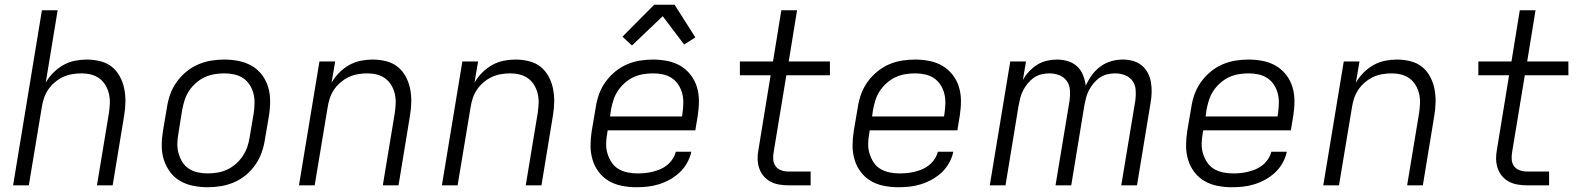

<svg xmlns="http://www.w3.org/2000/svg" viewBox="-20 -778 6640 806"><path d="M35 0 156 -735H222L172 -431Q185 -454 204 -473Q223 -492 246 -505Q269 -518 294.5 -523Q320 -528 344 -528Q373 -528 401 -521Q429 -514 449.5 -497.5Q470 -481 483 -457Q496 -433 501.5 -406Q507 -379 506.5 -350Q506 -321 501 -292L453 0H387L437 -302Q440 -322 441 -343Q442 -364 437.5 -383.5Q433 -403 423 -420Q413 -437 397.5 -448.5Q382 -460 362.5 -465Q343 -470 322 -470Q302 -470 282 -466.5Q262 -463 244 -454.5Q226 -446 209.5 -432Q193 -418 181.5 -400.5Q170 -383 164 -364Q158 -345 155 -325L101 0Z M852 8Q821 8 791 2Q761 -4 736 -18.5Q711 -33 694 -56Q677 -79 668 -107Q659 -135 659 -166Q659 -197 664 -228L681 -328Q685 -355 694.5 -382Q704 -409 721.5 -433.5Q739 -458 762 -477Q785 -496 812 -507.5Q839 -519 866.5 -523.5Q894 -528 921 -528Q952 -528 982 -522Q1012 -516 1037 -501.5Q1062 -487 1079.5 -464Q1097 -441 1105.5 -413Q1114 -385 1114 -354Q1114 -323 1109 -292L1092 -192Q1088 -165 1078.5 -138Q1069 -111 1052 -86.5Q1035 -62 1012 -43Q989 -24 962 -12.5Q935 -1 907 3.5Q879 8 852 8ZM852 -50Q872 -50 893 -53.5Q914 -57 933.5 -66Q953 -75 970 -90Q987 -105 999 -123Q1011 -141 1018 -161Q1025 -181 1028 -202L1045 -302Q1048 -323 1048.5 -344.5Q1049 -366 1044 -385.5Q1039 -405 1028 -422Q1017 -439 1000.5 -450Q984 -461 963.5 -465.5Q943 -470 922 -470Q902 -470 880.5 -466.5Q859 -463 839.5 -454Q820 -445 803 -430Q786 -415 774 -397Q762 -379 755.5 -359Q749 -339 745 -318L729 -218Q725 -197 724.5 -175.5Q724 -154 729.5 -134.5Q735 -115 745.5 -98Q756 -81 772.5 -70Q789 -59 810 -54.5Q831 -50 852 -50Z M1235 0 1321 -520H1387L1372 -431Q1385 -454 1404 -473Q1423 -492 1446 -505Q1469 -518 1494.5 -523Q1520 -528 1544 -528Q1573 -528 1601 -521Q1629 -514 1649.5 -497.5Q1670 -481 1683 -457Q1696 -433 1701.5 -406Q1707 -379 1706.5 -350Q1706 -321 1701 -292L1653 0H1587L1637 -302Q1640 -322 1641 -343Q1642 -364 1637.5 -383.5Q1633 -403 1623 -420Q1613 -437 1597.5 -448.5Q1582 -460 1562.5 -465Q1543 -470 1522 -470Q1502 -470 1482 -466.5Q1462 -463 1444 -454.5Q1426 -446 1409.5 -432Q1393 -418 1381.5 -400.5Q1370 -383 1364 -364Q1358 -345 1355 -325L1301 0Z M1835 0 1921 -520H1987L1972 -431Q1985 -454 2004 -473Q2023 -492 2046 -505Q2069 -518 2094.5 -523Q2120 -528 2144 -528Q2173 -528 2201 -521Q2229 -514 2249.5 -497.5Q2270 -481 2283 -457Q2296 -433 2301.5 -406Q2307 -379 2306.5 -350Q2306 -321 2301 -292L2253 0H2187L2237 -302Q2240 -322 2241 -343Q2242 -364 2237.5 -383.5Q2233 -403 2223 -420Q2213 -437 2197.5 -448.5Q2182 -460 2162.5 -465Q2143 -470 2122 -470Q2102 -470 2082 -466.5Q2062 -463 2044 -454.5Q2026 -446 2009.5 -432Q1993 -418 1981.5 -400.5Q1970 -383 1964 -364Q1958 -345 1955 -325L1901 0Z M2651 8Q2620 8 2590 2Q2560 -4 2535.5 -18.5Q2511 -33 2493.5 -56Q2476 -79 2467.5 -107.5Q2459 -136 2459 -166.5Q2459 -197 2464 -228L2481 -328Q2485 -355 2494.5 -382Q2504 -409 2521.5 -433.5Q2539 -458 2562 -477Q2585 -496 2611.5 -507.5Q2638 -519 2666 -523.5Q2694 -528 2721 -528Q2752 -528 2782 -522Q2812 -516 2836.5 -501.5Q2861 -487 2879 -464Q2897 -441 2905.5 -413Q2914 -385 2914 -354Q2914 -323 2909 -292L2899 -231H2531L2529 -218Q2525 -197 2524.5 -175.5Q2524 -154 2530 -134Q2536 -114 2547 -97Q2558 -80 2575 -69.5Q2592 -59 2613 -54.5Q2634 -50 2656 -50Q2672 -50 2687.5 -51.5Q2703 -53 2719.5 -57Q2736 -61 2751.5 -67.5Q2767 -74 2780.5 -85Q2794 -96 2803.5 -110.5Q2813 -125 2817 -141H2882Q2877 -117 2864.5 -94.5Q2852 -72 2833.5 -54.5Q2815 -37 2792.5 -24.5Q2770 -12 2746 -4.5Q2722 3 2698 5.5Q2674 8 2651 8ZM2843 -289 2845 -302Q2848 -323 2848.5 -344.5Q2849 -366 2844 -385.5Q2839 -405 2828 -422Q2817 -439 2800.5 -450Q2784 -461 2763.5 -465.5Q2743 -470 2722 -470Q2701 -470 2680 -466.5Q2659 -463 2639.5 -454Q2620 -445 2603 -430Q2586 -415 2574 -397Q2562 -379 2555.5 -359Q2549 -339 2545 -318L2541 -289ZM2633 -587 2593 -624 2726 -758H2812L2899 -621L2852 -591L2762 -710Z M3383 0H3289Q3269 0 3249.5 -3.5Q3230 -7 3213.5 -16Q3197 -25 3185 -39.5Q3173 -54 3167 -72Q3161 -90 3160.5 -110Q3160 -130 3164 -150L3215 -462H3086V-520H3225L3260 -735H3326L3291 -520H3464V-462H3281L3228 -141Q3225 -125 3226 -109Q3227 -93 3235.5 -81Q3244 -69 3258.5 -63.5Q3273 -58 3289 -58H3383Z M3751 8Q3720 8 3690 2Q3660 -4 3635.5 -18.5Q3611 -33 3593.5 -56Q3576 -79 3567.5 -107.5Q3559 -136 3559 -166.5Q3559 -197 3564 -228L3581 -328Q3585 -355 3594.5 -382Q3604 -409 3621.5 -433.5Q3639 -458 3662 -477Q3685 -496 3711.5 -507.5Q3738 -519 3766 -523.5Q3794 -528 3821 -528Q3852 -528 3882 -522Q3912 -516 3936.5 -501.5Q3961 -487 3979 -464Q3997 -441 4005.5 -413Q4014 -385 4014 -354Q4014 -323 4009 -292L3999 -231H3631L3629 -218Q3625 -197 3624.5 -175.5Q3624 -154 3630 -134Q3636 -114 3647 -97Q3658 -80 3675 -69.5Q3692 -59 3713 -54.5Q3734 -50 3756 -50Q3772 -50 3787.5 -51.5Q3803 -53 3819.5 -57Q3836 -61 3851.5 -67.5Q3867 -74 3880.5 -85Q3894 -96 3903.5 -110.5Q3913 -125 3917 -141H3982Q3977 -117 3964.5 -94.5Q3952 -72 3933.5 -54.5Q3915 -37 3892.5 -24.5Q3870 -12 3846 -4.5Q3822 3 3798 5.5Q3774 8 3751 8ZM3943 -289 3945 -302Q3948 -323 3948.5 -344.5Q3949 -366 3944 -385.5Q3939 -405 3928 -422Q3917 -439 3900.5 -450Q3884 -461 3863.5 -465.5Q3843 -470 3822 -470Q3801 -470 3780 -466.5Q3759 -463 3739.5 -454Q3720 -445 3703 -430Q3686 -415 3674 -397Q3662 -379 3655.5 -359Q3649 -339 3645 -318L3641 -289Z M4135 0 4221 -520H4287L4274 -442Q4284 -461 4300 -478Q4316 -495 4334.5 -506.5Q4353 -518 4374.5 -523Q4396 -528 4417 -528Q4441 -528 4463.5 -521Q4486 -514 4502 -499Q4518 -484 4526.5 -462.5Q4535 -441 4538 -418Q4548 -441 4563 -462Q4578 -483 4599 -498.5Q4620 -514 4644.5 -521Q4669 -528 4693 -528Q4715 -528 4735.5 -522.5Q4756 -517 4772 -504Q4788 -491 4798 -472.5Q4808 -454 4811.5 -433Q4815 -412 4814.5 -390Q4814 -368 4810 -346L4753 0H4687L4746 -356Q4749 -378 4747.5 -400Q4746 -422 4734 -438.5Q4722 -455 4702.5 -462.5Q4683 -470 4661 -470Q4645 -470 4628 -466Q4611 -462 4596.5 -452Q4582 -442 4570.5 -428Q4559 -414 4551 -398.5Q4543 -383 4539 -367Q4535 -351 4532 -335L4477 0H4411L4470 -356Q4473 -378 4471.5 -400Q4470 -422 4458 -438.5Q4446 -455 4426.5 -462.5Q4407 -470 4385 -470Q4369 -470 4352 -466Q4335 -462 4320.5 -452Q4306 -442 4294.5 -428Q4283 -414 4275 -398.5Q4267 -383 4263 -367Q4259 -351 4256 -335L4201 0Z M5151 8Q5120 8 5090 2Q5060 -4 5035.5 -18.5Q5011 -33 4993.5 -56Q4976 -79 4967.5 -107.5Q4959 -136 4959 -166.5Q4959 -197 4964 -228L4981 -328Q4985 -355 4994.5 -382Q5004 -409 5021.5 -433.5Q5039 -458 5062 -477Q5085 -496 5111.5 -507.5Q5138 -519 5166 -523.5Q5194 -528 5221 -528Q5252 -528 5282 -522Q5312 -516 5336.5 -501.5Q5361 -487 5379 -464Q5397 -441 5405.5 -413Q5414 -385 5414 -354Q5414 -323 5409 -292L5399 -231H5031L5029 -218Q5025 -197 5024.5 -175.5Q5024 -154 5030 -134Q5036 -114 5047 -97Q5058 -80 5075 -69.5Q5092 -59 5113 -54.5Q5134 -50 5156 -50Q5172 -50 5187.5 -51.5Q5203 -53 5219.5 -57Q5236 -61 5251.5 -67.5Q5267 -74 5280.5 -85Q5294 -96 5303.5 -110.5Q5313 -125 5317 -141H5382Q5377 -117 5364.5 -94.5Q5352 -72 5333.5 -54.5Q5315 -37 5292.5 -24.5Q5270 -12 5246 -4.5Q5222 3 5198 5.5Q5174 8 5151 8ZM5343 -289 5345 -302Q5348 -323 5348.5 -344.5Q5349 -366 5344 -385.5Q5339 -405 5328 -422Q5317 -439 5300.5 -450Q5284 -461 5263.5 -465.5Q5243 -470 5222 -470Q5201 -470 5180 -466.5Q5159 -463 5139.5 -454Q5120 -445 5103 -430Q5086 -415 5074 -397Q5062 -379 5055.5 -359Q5049 -339 5045 -318L5041 -289Z M5535 0 5621 -520H5687L5672 -431Q5685 -454 5704 -473Q5723 -492 5746 -505Q5769 -518 5794.5 -523Q5820 -528 5844 -528Q5873 -528 5901 -521Q5929 -514 5949.5 -497.5Q5970 -481 5983 -457Q5996 -433 6001.5 -406Q6007 -379 6006.5 -350Q6006 -321 6001 -292L5953 0H5887L5937 -302Q5940 -322 5941 -343Q5942 -364 5937.5 -383.5Q5933 -403 5923 -420Q5913 -437 5897.5 -448.5Q5882 -460 5862.5 -465Q5843 -470 5822 -470Q5802 -470 5782 -466.5Q5762 -463 5744 -454.5Q5726 -446 5709.5 -432Q5693 -418 5681.5 -400.5Q5670 -383 5664 -364Q5658 -345 5655 -325L5601 0Z M6483 0H6389Q6369 0 6349.5 -3.5Q6330 -7 6313.5 -16Q6297 -25 6285 -39.5Q6273 -54 6267 -72Q6261 -90 6260.5 -110Q6260 -130 6264 -150L6315 -462H6186V-520H6325L6360 -735H6426L6391 -520H6564V-462H6381L6328 -141Q6325 -125 6326 -109Q6327 -93 6335.5 -81Q6344 -69 6358.5 -63.5Q6373 -58 6389 -58H6483Z"/></svg>

Font: Iosevka Aile Light Oblique
Style: Regular
Weight: 300
Italic angle: -9°
Designer: Belleve Invis
Foundry: Belleve Invis
Version: Version 31.1.0; ttfautohint (v1.8.4)